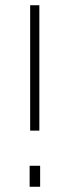

<svg xmlns="http://www.w3.org/2000/svg" viewBox="-20 -712 265 732"><path d="M130 -214V-692H95V-214ZM133 0V-80H93V0Z"/></svg>

Font: RazerF5 Thin
Style: Regular
Weight: 250
Foundry: Razer Inc.
Version: Version 2